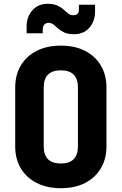

<svg xmlns="http://www.w3.org/2000/svg" viewBox="-20 -980 640 1010"><path d="M300 10Q227 10 173 -17.5Q119 -45 89.5 -94.5Q60 -144 60 -210V-520Q60 -586 89.5 -635.5Q119 -685 173 -712.5Q227 -740 300 -740Q374 -740 427.5 -712.5Q481 -685 510.5 -635.5Q540 -586 540 -520V-210Q540 -144 510.5 -94.5Q481 -45 427.5 -17.5Q374 10 300 10ZM300 -120Q390 -120 390 -210V-520Q390 -610 300 -610Q210 -610 210 -520V-210Q210 -120 300 -120ZM370 -800Q338 -800 318.5 -809Q299 -818 286 -830Q273 -842 261.5 -851Q250 -860 235 -860Q222 -860 213.5 -851Q205 -842 205 -827V-805H120V-840Q120 -892 150.5 -926Q181 -960 230 -960Q262 -960 281.5 -951Q301 -942 314 -930Q327 -918 338.5 -909Q350 -900 365 -900Q395 -900 395 -928V-955H480V-920Q480 -868 450 -834Q420 -800 370 -800Z"/></svg>

Font: NKDuy Mono ExtraBold
Style: Regular
Weight: 800
Monospace: yes
Designer: NKDuy
Foundry: NKDuy
Version: Version 2.251; ttfautohint (v1.8.4.7-5d5b)